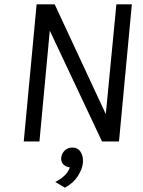

<svg xmlns="http://www.w3.org/2000/svg" viewBox="-20 -649 656 881"><path d="M89 0 148 -629H231L478 -98.5L463 -100L514 -629H585L526 0H448L195 -537L211 -535.5L161 0ZM278 212 233.5 186Q257.5 174 275.2 157.5Q293 141 300.5 119Q282 117 270.5 105.2Q259 93.5 261 73.5Q263.5 54.5 277.5 41.2Q291.5 28 312 28Q337 28 350 48.2Q363 68.5 360.5 97.5Q357.5 127.5 337 159.5Q316.5 191.5 278 212Z"/></svg>

Font: Karla
Style: Italic
Weight: 400
Italic angle: -8°
Designer: Jonathan Pinhorn
Version: Version 2.004;gftools[0.9.33]